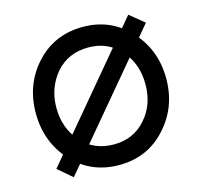

<svg xmlns="http://www.w3.org/2000/svg" viewBox="-82 -602 741 704"><g transform="rotate(-15 288.0 -250.0)"><path d="M289 -434Q363 -434 410 -381Q457 -328 457 -250Q457 -211 445.5 -178.5Q434 -146 410 -119Q363 -66 289 -66Q213 -66 166 -119Q119 -173 119 -250Q119 -289 131 -321.5Q143 -354 166 -381Q213 -434 289 -434ZM289 -512Q181 -512 111 -436Q41 -360 41 -250Q41 -141 111 -64Q181 12 289 12Q395 12 465 -64Q536 -141 536 -250Q536 -360 465 -436Q395 -512 289 -512ZM462 -512 61 -34 115 12 517 -467Z"/></g></svg>

Font: Unageo
Style: Regular
Weight: 400
Designer: Richard Sepsi
Foundry: Richard Sepsi
Version: Version 2.000